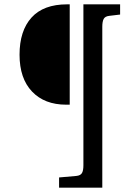

<svg xmlns="http://www.w3.org/2000/svg" viewBox="-20 -720 618 884"><path d="M252 144V97L332 90Q351 88 357.5 76.5Q364 65 364 41V-700H533V-653L483 -647Q464 -645 457.5 -633Q451 -621 451 -597V144ZM285 -238Q185 -238 127.5 -298.5Q70 -359 70 -468Q70 -578 125 -639Q180 -700 289 -700H301V-238Z"/></svg>

Font: Literata 12pt
Style: Regular
Weight: 400
Designer: Latin by Veronika Burian and Jose Scaglione. Greek by Irene Vlachou. Cyrillic by Vera Evstafieva.
Foundry: TypeTogether
Version: Version 3.002